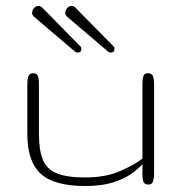

<svg xmlns="http://www.w3.org/2000/svg" viewBox="-20 -620 615 645"><path d="M266.1 4.9Q161.6 4.9 116.7 -36.4Q71.8 -77.6 71.8 -169.9V-338.9Q71.8 -351.6 75.2 -362.8Q78.6 -374 91.3 -374Q105.5 -374 108.2 -362.8Q110.8 -351.6 110.8 -338.9V-169.9Q110.8 -115.7 123.8 -83.7Q136.7 -51.8 170.4 -37.8Q204.1 -23.9 266.1 -23.9Q334.5 -23.9 382.6 -44.9Q430.7 -65.9 458.5 -86.9V-338.9Q458.5 -351.6 461.2 -362.8Q463.9 -374 476.6 -374Q491.2 -374 494.4 -362.8Q497.6 -351.6 497.6 -338.9V-34.2Q497.6 -21.5 494.1 -10.7Q490.7 0 479 0Q466.8 0 462.6 -7.8Q458.5 -15.6 458.5 -34.2V-68.8Q444.8 -52.7 420.4 -35.6Q396 -18.6 358.4 -6.8Q320.8 4.9 266.1 4.9ZM351.6 -443.4Q347.7 -443.4 344.2 -445.8L206.5 -563Q199.2 -568.8 199.2 -576.7Q199.2 -585.4 205.6 -592.8Q211.9 -600.1 220.7 -600.1Q227.5 -600.1 232.9 -594.7L360.8 -464.8Q364.7 -460.9 364.7 -456.1Q364.7 -443.4 351.6 -443.4ZM240.2 -443.4Q236.3 -443.4 232.9 -445.8L95.2 -563Q87.9 -568.8 87.9 -576.7Q87.9 -585.4 94.2 -592.8Q100.6 -600.1 109.4 -600.1Q116.2 -600.1 121.6 -594.7L249.5 -464.8Q253.4 -460.9 253.4 -456.1Q253.4 -443.4 240.2 -443.4Z"/></svg>

Font: Gruppo
Style: Regular
Weight: 400
Designer: Vernon Adams
Foundry: Vernon Adams
Version: Version 1.001; ttfautohint (v1.8.4.7-5d5b);gftools[0.9.28]